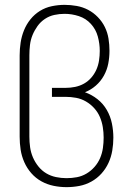

<svg xmlns="http://www.w3.org/2000/svg" viewBox="-20 -763 540 791"><path d="M254 8Q227 8 200.5 2.5Q174 -3 150.5 -16Q127 -29 109 -49.5Q91 -70 80 -95Q69 -120 65 -146.5Q61 -173 61 -200V-535Q61 -561 65 -587.5Q69 -614 79 -638.5Q89 -663 105.5 -683.5Q122 -704 144.5 -718Q167 -732 193.5 -737.5Q220 -743 246 -743Q271 -743 296 -738.5Q321 -734 343 -722.5Q365 -711 383 -692.5Q401 -674 412 -651.5Q423 -629 427 -604Q431 -579 431 -554Q431 -527 426 -501Q421 -475 408 -451.5Q395 -428 375 -410.5Q355 -393 330 -383Q358 -373 381.5 -354.5Q405 -336 420 -310Q435 -284 441 -254.5Q447 -225 447 -196Q447 -169 442.5 -142.5Q438 -116 427 -92Q416 -68 398 -48Q380 -28 356.5 -15Q333 -2 307 3Q281 8 254 8ZM254 -29Q276 -29 297 -33Q318 -37 336.5 -48Q355 -59 369.5 -75.5Q384 -92 392.5 -112Q401 -132 404 -153.5Q407 -175 407 -196Q407 -218 403.5 -239.5Q400 -261 391.5 -281Q383 -301 368 -317.5Q353 -334 334 -345Q315 -356 293.5 -360Q272 -364 250 -364H194V-401H250Q270 -401 289.5 -405Q309 -409 326 -418.5Q343 -428 356 -443Q369 -458 377 -476Q385 -494 388 -514Q391 -534 391 -553Q391 -583 383 -612.5Q375 -642 354.5 -664.5Q334 -687 305 -696.5Q276 -706 246 -706Q225 -706 204 -701.5Q183 -697 165 -685Q147 -673 134.5 -655.5Q122 -638 114 -618.5Q106 -599 103.5 -577.5Q101 -556 101 -535V-200Q101 -178 104 -156.5Q107 -135 115.5 -115Q124 -95 138 -77.5Q152 -60 170.5 -49Q189 -38 210.5 -33.5Q232 -29 254 -29Z"/></svg>

Font: Iosevka Term Curly Extralight
Style: Regular
Weight: 200
Designer: Belleve Invis
Foundry: Belleve Invis
Version: Version 32.3.0